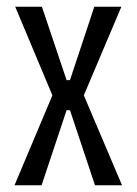

<svg xmlns="http://www.w3.org/2000/svg" viewBox="-20 -548 404 568"><path d="M23 0 135 -266 25 -528H104L177 -311H187L259 -528H339L228 -266L341 0H261L187 -222H177L103 0Z"/></svg>

Font: Bricolage Grotesque Condensed Light
Style: Regular
Weight: 300
Width: 3
Designer: Mathieu Triay
Foundry: Atelier Triay
Version: Version 1.000;gftools[0.9.30]